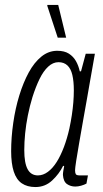

<svg xmlns="http://www.w3.org/2000/svg" viewBox="-20 -743 414 775"><path d="M123 12Q90 12 68 -3Q46 -18 35.5 -50.5Q25 -83 25 -133Q25 -188 33.5 -247Q42 -306 58 -358Q74 -410 96 -450.5Q118 -491 147 -514.5Q176 -538 211 -538Q240 -538 258 -526.5Q276 -515 286.5 -496.5Q297 -478 302 -455H307L326 -526H363L342 -407Q338 -382 330.5 -341Q323 -300 315 -254Q307 -208 299.5 -165.5Q292 -123 287.5 -93.5Q283 -64 283 -56Q283 -45 286 -40Q289 -35 302 -35H335L329 -2Q320 3 307.5 6.5Q295 10 284 10Q265 10 250.5 0Q236 -10 234 -37Q234 -44 235.5 -53Q237 -62 239 -72L235 -74Q219 -41 190.5 -14.5Q162 12 123 12ZM133 -35Q154 -35 173.5 -49.5Q193 -64 209 -89.5Q225 -115 238 -149.5Q251 -184 260 -224Q266 -252 270 -278.5Q274 -305 276 -330Q278 -355 278 -378Q278 -415 272 -440.5Q266 -466 252 -479Q238 -492 216 -492Q194 -492 174.5 -474Q155 -456 139.5 -424Q124 -392 111 -351Q100 -315 92.5 -277.5Q85 -240 81.5 -204.5Q78 -169 78 -137Q78 -85 91.5 -60Q105 -35 133 -35ZM213 -591 171 -719V-723H215L247 -591Z"/></svg>

Font: Archivo ExtraCondensed ExtraLight
Style: Italic
Weight: 250
Width: 2
Italic angle: -10°
Designer: Hector Gatti
Foundry: Omnibus-Type
Version: Version 2.001